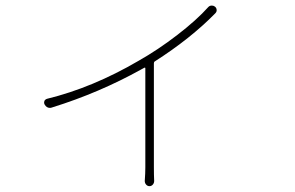

<svg xmlns="http://www.w3.org/2000/svg" viewBox="-20 -590 1040 678"><path d="M715.8 -565.4Q720.7 -570.3 727.5 -570.3Q728.5 -570.3 728.5 -570.3Q734.4 -570.3 739.3 -566.4Q745.1 -561.5 745.1 -553.7Q745.1 -547.9 740.2 -543Q653.3 -454.1 526.4 -373Q523.4 -371.1 523.4 -366.2V1Q523.4 28.3 524.4 48.8Q524.4 56.6 519.5 62Q514.6 67.4 507.8 67.4Q501 67.4 496.1 62Q491.2 56.6 491.2 48.8Q493.2 21.5 493.2 1V-348.6Q493.2 -352.5 489.3 -350.6L478.5 -344.7Q331.1 -262.7 165 -210.9Q160.2 -209 156.2 -209Q144.5 -209 137.7 -220.7Q135.7 -224.6 135.7 -227.5Q135.7 -230.5 136.7 -233.4Q139.6 -239.3 146.5 -241.2Q306.6 -280.3 468.8 -375Q538.1 -414.1 606.4 -466.8Q674.8 -519.5 715.8 -565.4Z"/></svg>

Font: Gen Jyuu Gothic ExtraLight
Style: Regular
Weight: 100
Designer: [Source Han Sans]
Ryoko NISHIZUKA  (kana & ideographs); Paul D. Hunt (Latin, Greek & Cyrillic); Wenlong ZHANG  (bopomofo
Version: Version 1.002.20150607